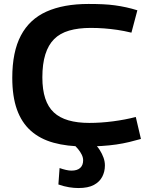

<svg xmlns="http://www.w3.org/2000/svg" viewBox="-20 -730 766 970"><path d="M42 -337Q42 -468 85.5 -550.5Q129 -633 215 -671.5Q301 -710 427 -710Q467 -710 499.5 -708.5Q532 -707 561 -703Q590 -699 617.5 -693Q645 -687 674 -678L644 -565Q607 -574 573 -579Q539 -584 506 -586.5Q473 -589 438 -589Q376 -589 329.5 -575.5Q283 -562 253.5 -532.5Q224 -503 209 -455Q194 -407 194 -339Q194 -277 208.5 -233Q223 -189 252 -162Q281 -135 326 -122Q371 -109 431 -109Q489 -109 550.5 -117Q612 -125 666 -139L692 -28Q664 -20 633 -12.5Q602 -5 567.5 0Q533 5 493.5 7.5Q454 10 408 10Q319 10 250.5 -9Q182 -28 135.5 -69.5Q89 -111 65.5 -177Q42 -243 42 -337ZM281 119Q298 125 313.5 128.5Q329 132 341 132Q370 132 385 118.5Q400 105 400 80Q400 66 393 51.5Q386 37 374 22.5Q362 8 346 -5H456Q472 9 484 28Q496 47 503 66.5Q510 86 510 106Q510 137 496.5 163Q483 189 454 204.5Q425 220 376 220Q354 220 329 216Q304 212 275 202Z"/></svg>

Font: Georama SemiExpanded SemiBold
Style: Regular
Weight: 600
Width: 6
Designer: Jean-Baptiste Levee
Foundry: Production Type
Version: Version 1.001